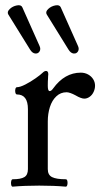

<svg xmlns="http://www.w3.org/2000/svg" viewBox="-20 -698 380 722"><path d="M43.9 -342.8Q39.6 -342.8 37.8 -349.6Q36.1 -356.4 37.8 -363.3Q39.6 -370.1 43.9 -370.1Q55.2 -370.1 75 -380.1Q94.7 -390.1 113.8 -403.6Q132.8 -417 140.1 -424.3Q147 -431.2 153.3 -431.2Q157.2 -431.2 159.4 -428.2Q161.6 -425.3 161.6 -418.9Q161.1 -415 160.9 -410.9Q160.6 -406.7 160.6 -402.8Q159.7 -393.1 159.7 -375.5Q159.7 -365.7 161.4 -360.6Q163.1 -355.5 166.5 -355.5Q169.9 -355.5 173.1 -357.9Q176.3 -360.4 179.7 -365.2Q201.2 -395 227.3 -409.9Q253.4 -424.8 283.7 -424.8Q298.8 -424.8 311.3 -418Q323.7 -411.1 330.6 -399.9Q337.4 -388.7 337.4 -376Q337.4 -363.8 332 -352.3Q326.7 -340.8 317.1 -334Q307.6 -327.1 296.9 -327.1Q291.5 -327.1 283.2 -330.1Q274.9 -333 264.2 -339.4Q253.4 -345.2 244.9 -348.1Q236.3 -351.1 230.5 -351.1Q208 -351.1 191.9 -335.9Q175.8 -320.8 167.7 -295.7Q159.7 -270.5 159.7 -241.2V-76.7H85V-287.6Q85 -342.8 43.9 -342.8ZM27.8 -23.9Q58.1 -23.9 71.5 -32Q85 -40 85 -62V-98.1H159.7V-62Q159.7 -40 175.8 -32Q191.9 -23.9 227.5 -23.9Q231.9 -23.9 233.4 -16.8Q234.9 -9.8 233.2 -2.9Q231.4 3.9 227.5 3.9Q182.6 0 127.4 0Q72.3 0 27.8 3.9Q23.4 3.9 22 -3.2Q20.5 -10.3 22.2 -17.1Q23.9 -23.9 27.8 -23.9ZM64 -670.4 128.4 -525.9Q134.3 -513.7 128.7 -504.6Q123 -495.6 112.3 -496.8Q101.6 -498 93.3 -511.2L11.2 -643.6Q5.4 -653.3 16.6 -664.1Q27.8 -674.8 43.7 -677.7Q59.6 -680.7 64 -670.4ZM208.5 -670.4 272.9 -525.9Q278.8 -513.7 273.2 -504.6Q267.6 -495.6 256.8 -496.8Q246.1 -498 237.8 -511.2L155.8 -643.6Q149.9 -653.3 161.1 -664.1Q172.4 -674.8 188.2 -677.7Q204.1 -680.7 208.5 -670.4Z"/></svg>

Font: Junicode Two Beta VF
Style: Regular
Weight: 400
Designer: Peter S. Baker
Foundry: Briery Creek Software
Version: Version 1.031 beta; ttfautohint (v1.8.1.43-b0c9)